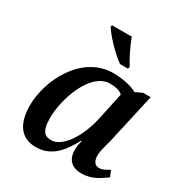

<svg xmlns="http://www.w3.org/2000/svg" viewBox="-180 -896 980 1037"><g transform="rotate(30 310.0 -378.0)"><path d="M361 -606H411L414 -619C391 -654 358 -721 342 -766H219L216 -756C242 -714 309 -643 361 -606ZM190 10C278 10 335 -45 385 -141H390C384 -120 381 -104 381 -84C381 -20 417 10 474 10C547 10 587 -28 620 -49L605 -87C581 -75 567 -63 543 -63C516 -63 502 -83 502 -121C502 -143 519 -205 523 -217L594 -534H547L504 -514C471 -534 408 -546 356 -546C160 -546 51 -327 51 -170C51 -54 99 10 190 10ZM245 -64C207 -64 179 -77 179 -168C179 -281 246 -488 369 -488C398 -488 431 -482 447 -465L411 -297C382 -162 310 -64 245 -64Z"/></g></svg>

Font: Noto Serif Semi
Style: Italic
Weight: 600
Italic angle: -12°
Designer: Monotype Design Team
Foundry: Monotype Imaging Inc.
Version: Version 1.901